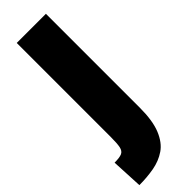

<svg xmlns="http://www.w3.org/2000/svg" viewBox="-324 -740 931 931"><g transform="rotate(-45 141.5 -274.0)"><path d="M-23 18Q12 18 27.5 11Q43 4 47.5 -17.5Q52 -39 52 -83V-728H252V-85Q252 5 230 58.5Q208 112 170.5 137.5Q133 163 85 171.5Q37 180 -15 180Z"/></g></svg>

Font: Murecho Black
Style: Regular
Weight: 900
Designer: Neil Summerour
Foundry: Positype
Version: Version 1.010; ttfautohint (v1.8.3)